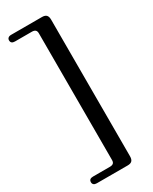

<svg xmlns="http://www.w3.org/2000/svg" viewBox="-222 -792 775 972"><g transform="rotate(-30 165.5 -306.0)"><path d="M159 64.6V-676.4Q159 -689.2 152.4 -695Q145.8 -700.9 132.1 -700.9H33.7Q10.2 -700.9 10.2 -720.7Q10.2 -729.3 16.1 -734.5Q22 -739.8 33.7 -739.8H213.9Q231.7 -739.8 239.6 -731.3Q247.4 -722.8 247.4 -705.2V93.4Q247.4 111.2 239.6 119.6Q231.7 128 213.9 128H33.7Q22 128 16.1 122.8Q10.2 117.6 10.2 108.7Q10.2 88.9 33.7 88.9H132.1Q145.8 88.9 152.4 83.2Q159 77.6 159 64.6Z"/></g></svg>

Font: Fraunces
Style: Regular
Weight: 900
Version: Version 1.000;[b76b70a41]